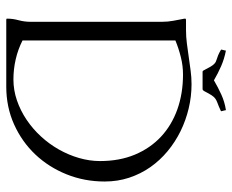

<svg xmlns="http://www.w3.org/2000/svg" viewBox="-86 -674 759 628"><g transform="rotate(90 294.0 -359.5)"><path d="M43.9 0Q42.5 0 40.5 -1V-3.9Q40.5 -21.5 45.7 -40.5Q50.8 -59.6 50.8 -78.6V-509.3Q50.8 -528.8 47.4 -546.6Q43.9 -564.5 40.5 -583V-586.4L43.9 -587.9H77.6Q100.1 -587.9 122.1 -590.8Q144 -593.8 166.3 -596.9Q188.5 -600.1 210.4 -603Q232.4 -606 254.9 -606Q294.9 -606 334 -596.7Q373 -587.4 408.4 -570.1Q443.8 -552.7 474.1 -527.6Q504.4 -502.4 526.4 -470.9Q548.3 -439.5 560.8 -401.9Q573.2 -364.3 573.2 -321.8Q573.2 -255.9 549.8 -197.5Q526.4 -139.2 484.9 -95.2Q443.4 -51.3 386.5 -25.6Q329.6 0 262.7 0ZM111.8 -53.2Q141.6 -38.1 173.8 -30.8Q206.1 -23.4 239.3 -23.4Q274.4 -23.4 307.9 -34.9Q341.3 -46.4 371.1 -66.4Q400.9 -86.4 425.8 -113.5Q450.7 -140.6 468.5 -172.1Q486.3 -203.6 496.3 -238Q506.3 -272.5 506.3 -306.6Q506.3 -370.1 485.4 -420.4Q464.4 -470.7 426.8 -505.9Q389.2 -541 337.2 -559.6Q285.2 -578.1 223.1 -578.1Q194.3 -578.1 166.3 -571Q138.2 -564 111.8 -553.2ZM214.8 -642.1Q212.4 -642.1 211.2 -643.3Q210 -644.5 209 -647Q202.1 -660.6 197.5 -668.2Q192.9 -675.8 189 -679.7Q185.1 -683.6 181.6 -685.3Q178.2 -687 173.1 -688.5Q168 -689.9 160.6 -692.9Q153.3 -695.8 142.6 -702.1L141.6 -703.6L145 -717.3L144.5 -719.2L145.5 -718.3Q171.4 -713.4 195.6 -702.9Q219.7 -692.4 242.2 -679.2Q264.6 -692.4 288.8 -703.4Q313 -714.4 338.9 -718.3L340.3 -719.2L339.8 -717.3L343.3 -703.6L342.8 -702.1Q326.2 -694.3 317.1 -691.2Q308.1 -688 302.2 -683.8Q296.4 -679.7 291.3 -671.9Q286.1 -664.1 277.3 -647Q275.9 -644.5 274.4 -643.3Q272.9 -642.1 270 -642.1Z"/></g></svg>

Font: CAT Linz
Style: Regular
Weight: 400
Designer: Peter Wiegel
Foundry: Peter Wiegel
Version: Version 1.08